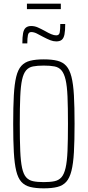

<svg xmlns="http://www.w3.org/2000/svg" viewBox="-20 -1020 478 1048"><path d="M219 8Q175 8 145 0.5Q115 -7 96.5 -27.5Q78 -48 68.5 -87.5Q59 -127 55.5 -189.5Q52 -252 52 -344Q52 -437 55.5 -499.5Q59 -562 68.5 -601Q78 -640 96.5 -660.5Q115 -681 145 -688.5Q175 -696 219 -696Q263 -696 293 -688.5Q323 -681 341.5 -660.5Q360 -640 370 -601Q380 -562 383.5 -499.5Q387 -437 387 -344Q387 -252 383.5 -189.5Q380 -127 370 -87.5Q360 -48 341.5 -27.5Q323 -7 293 0.5Q263 8 219 8ZM219 -26Q254 -26 277.5 -31Q301 -36 315.5 -52.5Q330 -69 338 -103.5Q346 -138 348.5 -196.5Q351 -255 351 -344Q351 -434 348.5 -492.5Q346 -551 338 -585Q330 -619 315.5 -636Q301 -653 277.5 -657.5Q254 -662 219 -662Q184 -662 160.5 -657.5Q137 -653 122.5 -636Q108 -619 100.5 -585Q93 -551 90.5 -492.5Q88 -434 88 -344Q88 -255 90.5 -196.5Q93 -138 100.5 -103.5Q108 -69 122.5 -52.5Q137 -36 160.5 -31Q184 -26 219 -26ZM102 -783Q102 -818 106 -839Q110 -860 121 -869Q132 -878 150 -878Q169 -878 186 -870.5Q203 -863 227 -850Q244 -840 259.5 -833.5Q275 -827 287 -827Q303 -827 306 -843Q309 -859 309 -889H336Q336 -853 332 -832.5Q328 -812 317.5 -803Q307 -794 287 -794Q271 -794 254.5 -800.5Q238 -807 215 -819Q195 -830 180 -837.5Q165 -845 150 -845Q136 -845 132.5 -828.5Q129 -812 129 -783ZM127 -970V-1000H312V-970Z"/></svg>

Font: Saira ExtraCondensed Thin
Style: Regular
Weight: 250
Width: 2
Designer: Hector Gatti with collaboration of the Omnibus-Type team
Foundry: Omnibus-Type
Version: Version 1.101